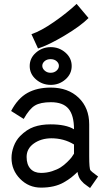

<svg xmlns="http://www.w3.org/2000/svg" viewBox="-20 -944 558 969"><path d="M235.4 -576.7Q253.4 -576.7 265.4 -587.4Q277.3 -598.1 277.3 -611.8Q277.3 -625 265.6 -635.3Q253.9 -645.5 235.4 -645.5Q216.8 -645.5 205.1 -635.3Q193.4 -625 193.4 -611.8Q193.4 -598.6 205.6 -587.6Q217.8 -576.7 235.4 -576.7ZM236.3 -706.1Q278.8 -706.1 310.3 -678.5Q341.8 -650.9 341.8 -610.8Q341.8 -570.8 310.3 -543.2Q278.8 -515.6 236.3 -515.6Q193.4 -515.6 161.6 -543.2Q129.9 -570.8 129.9 -610.8Q129.9 -650.9 161.6 -678.5Q193.4 -706.1 236.3 -706.1ZM114.3 -151.9Q114.3 -113.8 133.5 -92.5Q152.8 -71.3 187 -71.3Q215.8 -71.3 242.4 -79.8Q269 -88.4 286.1 -99.4Q303.2 -110.4 319.1 -126Q335 -141.6 341.3 -150.1Q347.7 -158.7 353.5 -168.5V-214.8Q302.7 -246.1 238.8 -246.1Q187 -245.6 150.6 -219.7Q114.3 -193.8 114.3 -151.9ZM430.2 -155.3Q430.2 -92.8 436.5 -84.5Q439.5 -80.6 445.6 -75.7Q451.7 -70.8 461.2 -63.7Q470.7 -56.6 475.1 -53.2L434.6 4.9Q431.2 2 419.7 -5.9Q408.2 -13.7 403.3 -18.3Q398.4 -22.9 390.6 -31.5Q382.8 -40 378.2 -51Q373.5 -62 371.1 -76.2Q353.5 -59.1 339.1 -47.9Q324.7 -36.6 301.8 -23.4Q278.8 -10.3 250 -3.7Q221.2 2.9 187 2.9Q125 2.9 81.5 -41.3Q38.1 -85.4 38.1 -147Q38.1 -175.8 49.3 -205.8Q60.5 -235.8 81.5 -257.3Q114.3 -290.5 150.9 -303.5Q187.5 -316.4 234.9 -316.4Q313 -316.4 353.5 -291.5Q353.5 -361.8 325.9 -395Q298.3 -428.2 236.8 -428.2Q184.6 -428.2 156.5 -411.6Q128.4 -395 99.6 -343.8L36.1 -383.8Q69.8 -447.8 118.4 -474.9Q167 -502 235.8 -502Q323.7 -502 377 -450.7Q430.2 -399.4 430.2 -316.4ZM138.7 -771.5Q187 -787.6 252.9 -833.5Q318.8 -879.4 366.7 -924.3L426.8 -853Q387.2 -813 306.6 -764.9Q226.1 -716.8 171.9 -699.2Z"/></svg>

Font: Fantasque Sans Mono
Style: Regular
Weight: 400
Monospace: yes
Designer: Jany Belluz
Version: Version 1.8.0 ; ttfautohint (v1.8.2)